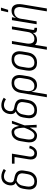

<svg xmlns="http://www.w3.org/2000/svg" viewBox="1497 -2288 1006 4040"><g transform="rotate(-90 2000.0 -268.0)"><path d="M202 8Q173 8 145.5 2Q118 -4 96 -19Q74 -34 59.5 -56.5Q45 -79 38.5 -105.5Q32 -132 32.5 -160.5Q33 -189 38 -218L49 -286Q53 -311 62.5 -335Q72 -359 88.5 -379.5Q105 -400 127 -415.5Q149 -431 173 -440Q156 -449 143.5 -464Q131 -479 125 -498Q119 -517 118.5 -537.5Q118 -558 122 -579Q125 -600 132.5 -621.5Q140 -643 152 -662.5Q164 -682 181 -698Q198 -714 218.5 -724Q239 -734 261 -738.5Q283 -743 305 -743Q349 -743 389.5 -729Q430 -715 464 -692L431 -646Q405 -664 374 -676Q343 -688 308 -688Q286 -688 263 -680.5Q240 -673 223 -656.5Q206 -640 195.5 -618Q185 -596 182 -574Q179 -556 180.5 -538.5Q182 -521 190 -507Q198 -493 213.5 -485.5Q229 -478 246 -474Q263 -470 280 -467Q297 -464 313 -459.5Q329 -455 344.5 -449Q360 -443 374 -434Q388 -425 399 -413Q410 -401 417.5 -386.5Q425 -372 429 -355.5Q433 -339 434 -321.5Q435 -304 432.5 -286.5Q430 -269 427 -251L416 -182Q412 -157 404 -132.5Q396 -108 381.5 -85Q367 -62 346.5 -43.5Q326 -25 302 -13Q278 -1 252.5 3.5Q227 8 202 8ZM202 -47Q220 -47 239 -51Q258 -55 275.5 -64.5Q293 -74 307.5 -88Q322 -102 331.5 -119Q341 -136 347 -154.5Q353 -173 356 -191L368 -260Q372 -283 372.5 -305Q373 -327 365 -346.5Q357 -366 341.5 -380Q326 -394 306 -401.5Q286 -409 265 -413Q244 -417 223 -422Q199 -415 178.5 -400.5Q158 -386 143.5 -366Q129 -346 120.5 -323Q112 -300 109 -277L97 -209Q94 -189 93.5 -169.5Q93 -150 96.5 -131.5Q100 -113 108.5 -96.5Q117 -80 131 -68.5Q145 -57 163.5 -52Q182 -47 202 -47Z M791 8Q769 8 747.5 2.5Q726 -3 709.5 -15.5Q693 -28 682.5 -46.5Q672 -65 667.5 -86Q663 -107 664 -129.5Q665 -152 669 -174L717 -465H576V-520H787L728 -165Q726 -151 725 -137Q724 -123 726.5 -110Q729 -97 734 -85Q739 -73 748.5 -64Q758 -55 770.5 -51Q783 -47 797 -47Q816 -47 835 -56.5Q854 -66 867 -82.5Q880 -99 887.5 -118Q895 -137 900 -156L955 -146Q951 -126 943.5 -107.5Q936 -89 925 -71Q914 -53 900 -38Q886 -23 868 -12Q850 -1 830 3.5Q810 8 791 8Z M1172 8Q1145 8 1119.5 1Q1094 -6 1074.5 -22.5Q1055 -39 1043.5 -62Q1032 -85 1027.5 -110.5Q1023 -136 1024 -163Q1025 -190 1030 -218L1050 -338Q1053 -361 1060 -384.5Q1067 -408 1079.5 -430Q1092 -452 1109.5 -471.5Q1127 -491 1148.5 -504Q1170 -517 1194.5 -522.5Q1219 -528 1242 -528Q1262 -528 1280 -521.5Q1298 -515 1312 -502.5Q1326 -490 1335 -474Q1344 -458 1350.5 -440.5Q1357 -423 1361.5 -405Q1366 -387 1370 -368Q1382 -406 1395 -444Q1408 -482 1420 -520H1478Q1454 -453 1430.5 -386.5Q1407 -320 1382 -254Q1386 -191 1388 -127Q1390 -63 1394 0H1336Q1336 -36 1336 -72Q1336 -108 1336 -144Q1327 -127 1317.5 -110Q1308 -93 1297 -76.5Q1286 -60 1273 -44.5Q1260 -29 1244 -17.5Q1228 -6 1209 1Q1190 8 1172 8ZM1172 -47Q1189 -47 1205.5 -55Q1222 -63 1235 -76Q1248 -89 1258 -104Q1268 -119 1277.5 -134.5Q1287 -150 1294 -166Q1301 -182 1308 -198Q1315 -214 1321.5 -230.5Q1328 -247 1333 -263Q1333 -279 1332 -295Q1331 -311 1329 -327Q1327 -343 1325 -358.5Q1323 -374 1319.5 -389Q1316 -404 1310.5 -419Q1305 -434 1296 -446Q1287 -458 1273 -465.5Q1259 -473 1242 -473Q1225 -473 1207.5 -468Q1190 -463 1175.5 -452.5Q1161 -442 1149.5 -427Q1138 -412 1130 -396Q1122 -380 1117 -363Q1112 -346 1109 -329L1089 -209Q1086 -190 1085 -172Q1084 -154 1085.5 -136Q1087 -118 1093 -101.5Q1099 -85 1110 -72.5Q1121 -60 1137 -53.5Q1153 -47 1172 -47Z M1702 8Q1673 8 1645.5 2Q1618 -4 1596 -19Q1574 -34 1559.5 -56.5Q1545 -79 1538.5 -105.5Q1532 -132 1532.5 -160.5Q1533 -189 1538 -218L1549 -286Q1553 -311 1562.5 -335Q1572 -359 1588.5 -379.5Q1605 -400 1627 -415.5Q1649 -431 1673 -440Q1656 -449 1643.5 -464Q1631 -479 1625 -498Q1619 -517 1618.5 -537.5Q1618 -558 1622 -579Q1625 -600 1632.5 -621.5Q1640 -643 1652 -662.5Q1664 -682 1681 -698Q1698 -714 1718.5 -724Q1739 -734 1761 -738.5Q1783 -743 1805 -743Q1849 -743 1889.5 -729Q1930 -715 1964 -692L1931 -646Q1905 -664 1874 -676Q1843 -688 1808 -688Q1786 -688 1763 -680.5Q1740 -673 1723 -656.5Q1706 -640 1695.5 -618Q1685 -596 1682 -574Q1679 -556 1680.5 -538.5Q1682 -521 1690 -507Q1698 -493 1713.5 -485.5Q1729 -478 1746 -474Q1763 -470 1780 -467Q1797 -464 1813 -459.5Q1829 -455 1844.5 -449Q1860 -443 1874 -434Q1888 -425 1899 -413Q1910 -401 1917.5 -386.5Q1925 -372 1929 -355.5Q1933 -339 1934 -321.5Q1935 -304 1932.5 -286.5Q1930 -269 1927 -251L1916 -182Q1912 -157 1904 -132.5Q1896 -108 1881.5 -85Q1867 -62 1846.5 -43.5Q1826 -25 1802 -13Q1778 -1 1752.5 3.5Q1727 8 1702 8ZM1702 -47Q1720 -47 1739 -51Q1758 -55 1775.5 -64.5Q1793 -74 1807.5 -88Q1822 -102 1831.5 -119Q1841 -136 1847 -154.5Q1853 -173 1856 -191L1868 -260Q1872 -283 1872.5 -305Q1873 -327 1865 -346.5Q1857 -366 1841.5 -380Q1826 -394 1806 -401.5Q1786 -409 1765 -413Q1744 -417 1723 -422Q1699 -415 1678.5 -400.5Q1658 -386 1643.5 -366Q1629 -346 1620.5 -323Q1612 -300 1609 -277L1597 -209Q1594 -189 1593.5 -169.5Q1593 -150 1596.5 -131.5Q1600 -113 1608.5 -96.5Q1617 -80 1631 -68.5Q1645 -57 1663.5 -52Q1682 -47 1702 -47Z M1974 215 2066 -338Q2070 -362 2078 -386.5Q2086 -411 2099.5 -434Q2113 -457 2132.5 -475.5Q2152 -494 2175.5 -506Q2199 -518 2225 -523Q2251 -528 2275 -528Q2304 -528 2331 -522Q2358 -516 2379.5 -500.5Q2401 -485 2415.5 -462.5Q2430 -440 2436 -413.5Q2442 -387 2441.5 -359Q2441 -331 2436 -302L2416 -182Q2412 -159 2405 -136Q2398 -113 2386.5 -91Q2375 -69 2359 -49.5Q2343 -30 2321.5 -17Q2300 -4 2276 2Q2252 8 2229 8Q2202 8 2177.5 1Q2153 -6 2134 -22.5Q2115 -39 2104.5 -61.5Q2094 -84 2089 -109L2035 215ZM2206 -47Q2224 -47 2243 -51Q2262 -55 2278.5 -65Q2295 -75 2309 -89Q2323 -103 2332.5 -120Q2342 -137 2347.5 -155Q2353 -173 2356 -191L2376 -311Q2380 -331 2380.5 -350Q2381 -369 2378 -387.5Q2375 -406 2366.5 -422.5Q2358 -439 2344.5 -451Q2331 -463 2313 -468Q2295 -473 2275 -473Q2257 -473 2238.5 -469Q2220 -465 2203 -455Q2186 -445 2172.5 -431Q2159 -417 2149 -400Q2139 -383 2133.5 -365Q2128 -347 2125 -329L2106 -215Q2103 -195 2102.5 -175.5Q2102 -156 2104.5 -137Q2107 -118 2115 -101Q2123 -84 2136 -71.5Q2149 -59 2167.5 -53Q2186 -47 2206 -47Z M2701 8Q2673 8 2645.5 2Q2618 -4 2596 -19Q2574 -34 2559.5 -56.5Q2545 -79 2538.5 -105.5Q2532 -132 2532.5 -160.5Q2533 -189 2538 -218L2558 -338Q2562 -363 2570 -387.5Q2578 -412 2592.5 -435Q2607 -458 2627.5 -476.5Q2648 -495 2672 -507Q2696 -519 2721.5 -523.5Q2747 -528 2772 -528Q2800 -528 2827.5 -522Q2855 -516 2877 -501Q2899 -486 2914 -463.5Q2929 -441 2935.5 -414.5Q2942 -388 2941.5 -359.5Q2941 -331 2936 -302L2916 -182Q2912 -157 2904 -132.5Q2896 -108 2881.5 -85Q2867 -62 2846.5 -43.5Q2826 -25 2802 -13Q2778 -1 2752 3.5Q2726 8 2701 8ZM2701 -47Q2720 -47 2739 -51Q2758 -55 2775.5 -64.5Q2793 -74 2807.5 -88Q2822 -102 2831.5 -119Q2841 -136 2847 -154.5Q2853 -173 2856 -191L2876 -311Q2880 -331 2880.5 -350.5Q2881 -370 2877.5 -388.5Q2874 -407 2865.5 -423.5Q2857 -440 2842.5 -451.5Q2828 -463 2809.5 -468Q2791 -473 2772 -473Q2753 -473 2734.5 -469Q2716 -465 2698.5 -455.5Q2681 -446 2666.5 -432Q2652 -418 2642 -401Q2632 -384 2626 -365.5Q2620 -347 2617 -329L2597 -209Q2594 -189 2593.5 -169.5Q2593 -150 2596 -131.5Q2599 -113 2608 -96.5Q2617 -80 2631 -68.5Q2645 -57 2663.5 -52Q2682 -47 2701 -47Z M2974 215 3096 -520H3157L3105 -209Q3102 -189 3101.5 -170Q3101 -151 3104 -133Q3107 -115 3114 -98.5Q3121 -82 3134 -70Q3147 -58 3164.5 -52.5Q3182 -47 3202 -47Q3219 -47 3237 -51Q3255 -55 3271.5 -64Q3288 -73 3301 -86.5Q3314 -100 3324 -116.5Q3334 -133 3339 -150Q3344 -167 3347 -185L3403 -520H3464L3390 -77Q3389 -71 3390 -65Q3391 -59 3394.5 -55Q3398 -51 3403.5 -49Q3409 -47 3415 -47H3435V8H3406Q3388 8 3371.5 3.5Q3355 -1 3344 -13Q3333 -25 3329.5 -42Q3326 -59 3329 -77L3331 -85Q3319 -65 3303 -46.5Q3287 -28 3266.5 -15.5Q3246 -3 3223.5 2.5Q3201 8 3179 8Q3148 8 3120.5 -2.5Q3093 -13 3075 -35Q3070 1 3064.5 36.5Q3059 72 3053 107L3035 215Z M3781 215 3868 -311Q3872 -331 3872.5 -350Q3873 -369 3870 -387Q3867 -405 3859.5 -421.5Q3852 -438 3839 -450Q3826 -462 3808.5 -467.5Q3791 -473 3771 -473Q3754 -473 3736.5 -469Q3719 -465 3702.5 -456Q3686 -447 3672.5 -433.5Q3659 -420 3649.5 -403.5Q3640 -387 3634.5 -370Q3629 -353 3626 -335L3571 0H3510L3596 -520H3657L3643 -435Q3654 -455 3670 -473.5Q3686 -492 3706.5 -504.5Q3727 -517 3749.5 -522.5Q3772 -528 3794 -528Q3821 -528 3846 -520.5Q3871 -513 3889 -496Q3907 -479 3917 -456Q3927 -433 3931 -407.5Q3935 -382 3933.5 -355.5Q3932 -329 3928 -302L3842 215ZM3762 -600 3797 -751H3860L3813 -600Z"/></g></svg>

Font: Iosevka Term Curly Light
Style: Italic
Weight: 300
Italic angle: -9°
Designer: Belleve Invis
Foundry: Belleve Invis
Version: Version 32.3.0